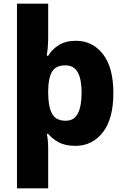

<svg xmlns="http://www.w3.org/2000/svg" viewBox="-20 -780 678 1040"><path d="M594 -276Q594 -135 536.5 -62.5Q479 10 389 10Q333 10 297.5 -9.5Q262 -29 241 -55H234Q237 -40 239 -18Q241 4 241 20V240H72V-760H241V-580Q241 -548 238.5 -520.5Q236 -493 233 -478H241Q261 -512 298 -535.5Q335 -559 392 -559Q481 -559 537.5 -487Q594 -415 594 -276ZM422 -278Q422 -351 401 -388.5Q380 -426 334 -426Q283 -426 262.5 -392.5Q242 -359 241 -292V-277Q241 -204 261.5 -165Q282 -126 336 -126Q381 -126 401.5 -165Q422 -204 422 -278Z"/></svg>

Font: Noto Sans Gujarati ExtraBold
Style: Regular
Weight: 800
Designer: Jelle Bosma - Monotype Design Team, Universal Thirst
Foundry: Monotype Imaging Inc.
Version: Version 2.106; ttfautohint (v1.8.4.7-5d5b)